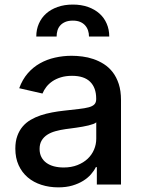

<svg xmlns="http://www.w3.org/2000/svg" viewBox="-20 -792 609 824"><path d="M45.8 -154.1Q45.8 -185 54.2 -208.3Q62.5 -231.5 77.1 -248.8Q91.6 -266 111.7 -277.7Q131.7 -289.4 154.8 -297.1Q177.9 -304.7 203.5 -309.5Q229 -314.3 255 -317.1Q291.9 -321.4 318 -324.2Q344.1 -327.1 360.6 -331.5Q377.1 -335.9 384.9 -343.9Q392.8 -351.9 392.8 -366.5V-369Q392.8 -415.5 366.8 -441.1Q340.9 -466.6 289.1 -466.6Q262.4 -466.6 241.5 -460.2Q220.5 -453.8 204.9 -443.2Q189.3 -432.5 178.8 -418.9Q168.3 -405.2 162.3 -390.6L62.5 -413.4Q76 -450.6 98.9 -477.1Q121.8 -503.6 151.5 -520.2Q181.1 -536.9 215.9 -544.7Q250.7 -552.6 287.6 -552.6Q309.3 -552.6 333.5 -549.5Q357.6 -546.5 381 -538.5Q404.5 -530.5 426 -516.9Q447.4 -503.2 463.8 -482.1Q480.1 -460.9 489.7 -431.5Q499.3 -402 499.3 -362.2V0H395.6V-74.6H391.3Q383.9 -59.3 370.4 -43.9Q356.9 -28.4 337 -16Q317.1 -3.6 290.5 4.3Q263.8 12.1 230.1 12.1Q191.4 12.1 157.7 1.2Q123.9 -9.6 99.1 -30.7Q74.2 -51.8 60 -82.9Q45.8 -114 45.8 -154.1ZM149.9 -152.7Q149.9 -133.2 157.5 -118.3Q165.1 -103.3 179 -93.2Q192.8 -83.1 211.8 -78.1Q230.8 -73.2 253.2 -73.2Q286.2 -73.2 312.3 -83.5Q338.4 -93.8 356.4 -110.8Q374.3 -127.8 383.7 -150.2Q393.1 -172.6 393.1 -196.7V-267Q389.2 -263.1 380.5 -259.9Q371.8 -256.7 359.9 -253.7Q348 -250.7 334.5 -248.4Q321 -246.1 307.7 -244.1Q294.4 -242.2 282.3 -240.6Q270.2 -239 261.7 -237.9Q238.6 -234.7 218.2 -229Q197.8 -223.4 182.7 -213.6Q167.6 -203.8 158.7 -188.9Q149.9 -174 149.9 -152.7ZM135.7 -635.3Q135.7 -665.1 146.7 -690.3Q157.7 -715.6 177.9 -733.7Q198.2 -751.8 227.3 -762.1Q256.4 -772.4 292.6 -772.4Q328.8 -772.4 357.8 -762.1Q386.7 -751.8 407 -733.7Q427.2 -715.6 438 -690.3Q448.9 -665.1 448.9 -635.3H361.9Q361.9 -649.1 357.8 -661.4Q353.7 -673.7 345.3 -683.1Q337 -692.5 324 -698Q311.1 -703.5 292.6 -703.5Q273.4 -703.5 260.1 -697.8Q246.8 -692.1 238.5 -682.7Q230.1 -673.3 226.6 -661Q223 -648.8 223 -635.3Z"/></svg>

Font: Cannonade Med
Style: Regular
Weight: 500
Designer: Rasmus Andersson
Foundry: rsms
Version: Version 3.012;git-f93a4a705